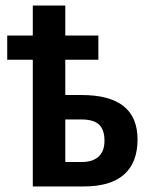

<svg xmlns="http://www.w3.org/2000/svg" viewBox="-20 -671 547 691"><path d="M215 -651V-543H334V-456H215V-329H274Q475 -329 475 -169Q475 -86 426.5 -43Q378 0 282 0H98V-456H6V-543H98V-651ZM274 -241H215V-88H275Q313 -88 334.5 -107Q356 -126 356 -165Q356 -204 336.5 -222.5Q317 -241 274 -241Z"/></svg>

Font: Noto Sans Disp Cond SemBd
Style: Regular
Weight: 600
Width: 3
Designer: Monotype Design Team
Foundry: Monotype Imaging Inc.
Version: Version 2.000;GOOG;noto-source:20170915:90ef993387c0; ttfaut